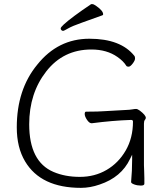

<svg xmlns="http://www.w3.org/2000/svg" viewBox="-20 -895 792 927"><path d="M677 -35Q677 -17 677 -8Q677 1 660 1Q643 1 628 -4.5Q613 -10 613 -16V-17Q618 -70 618 -126V-148L608 -128Q566 -39 461 -4Q415 12 371 12Q177 12 101 -116Q61 -183 61 -280Q61 -463 160 -583Q260 -708 411.5 -708Q563 -708 629 -625Q632 -622 632 -612.5Q632 -603 620.5 -588Q609 -573 601 -573Q593 -573 590 -577Q576 -600 547 -620Q496 -656 421 -656Q286 -656 203.5 -550.5Q121 -445 121 -295Q121 -115 238 -65Q294 -41 365.5 -41Q437 -41 494.5 -74.5Q552 -108 587 -168.5Q622 -229 622 -308Q622 -316 613 -316Q523 -313 424 -300H422Q411 -300 400 -316.5Q389 -333 389 -344.5Q389 -356 396 -356H410Q454 -356 480 -358L604 -365Q609 -365 619.5 -367Q630 -369 637 -369Q644 -369 655 -361Q684 -339 684 -326Q684 -321 679.5 -316Q675 -311 675 -298V-97Q675 -89 676 -71ZM474 -821Q425 -803 376.5 -786Q328 -769 308.5 -757.5Q289 -746 284.5 -746Q280 -746 276.5 -749.5Q273 -753 273 -758Q273 -763 288 -777Q325 -811 420 -875Q422 -875 427 -875Q432 -875 445 -866Q478 -843 478 -826Q478 -822 474 -821Z"/></svg>

Font: ToneOZ-Pinyin-WenKai-Light
Style: Light
Weight: 300
Designer: Fontworks Inc.
Foundry: ToneOZ
Version: Version 0.240331